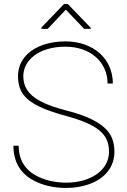

<svg xmlns="http://www.w3.org/2000/svg" viewBox="-20 -927 631 957"><path d="M523.4 -170.4C523.4 -79.6 433.6 -16.6 309.1 -16.6C257.8 -16.6 199.7 -27.8 152.8 -55.7C105.5 -83 73.2 -129.9 73.2 -200.7H46.9C46.9 -121.1 81.1 -68.4 132.3 -36.1C183.6 -3.9 248.5 9.8 309.1 9.8C353.5 9.8 393.6 2.9 430.2 -11.2C502.9 -39.1 550.3 -93.8 550.3 -171.4C550.3 -211.4 540 -244.1 520 -270C479 -320.8 405.3 -352.1 311.5 -376C254.9 -390.6 210.9 -406.2 180.2 -423.3C117.7 -457 96.2 -497.6 96.2 -547.9C96.2 -625 171.9 -694.3 305.7 -694.3C432.1 -694.3 516.1 -616.2 516.1 -510.7H542.5C542.5 -636.2 443.4 -720.7 305.7 -720.7C261.2 -720.7 221.2 -713.9 185.5 -699.7C114.3 -671.9 69.8 -619.1 69.8 -546.9C69.8 -508.8 79.1 -477.5 98.1 -453.6C135.7 -405.3 208 -377.4 304.2 -350.6C465.8 -306.6 523.4 -260.7 523.4 -170.4ZM298.8 -906.7 186.5 -790V-783.2H217.8L308.1 -878.9L399.4 -783.2H432.6V-788.1L318.4 -906.7Z"/></svg>

Font: Vazirmatn Thin
Style: Regular
Weight: 100
Designer: Saber Rastikerdar
Foundry: Saber Rastikerdar
Version: Version 33.003